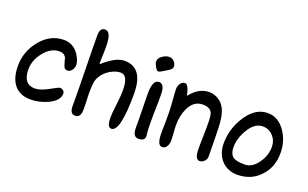

<svg xmlns="http://www.w3.org/2000/svg" viewBox="-69 -885 1928 1200"><g transform="rotate(20 894.5 -285.5)"><path d="M175 0Q101 0 63 -50Q30 -94 30 -172Q30 -266 90 -341Q155 -422 246 -422Q311 -422 348 -364Q371 -327 371 -300Q371 -281 359 -265Q347 -249 329 -249Q309 -249 302 -274Q298 -285 295 -297Q292 -309 289 -320Q276 -345 244 -345Q187 -345 141 -287Q99 -233 99 -174Q99 -74 176 -74Q213 -74 265 -103Q317 -132 324 -132Q337 -132 346.5 -124.5Q356 -117 356 -104Q356 -57 287 -25Q231 0 175 0Z M472 0Q437 0 437 -52V-68V-82Q437 -156 434 -301Q431 -447 431 -519Q431 -571 465 -571Q507 -571 507 -474Q507 -463 507 -448.5Q507 -434 506 -414Q505 -392 505 -377Q505 -362 505 -354Q588 -429 646 -429Q772 -429 772 -255Q772 -1 712 -1Q684 -1 684 -66Q684 -82 686 -104.5Q688 -127 692 -158Q696 -189 697.5 -211.5Q699 -234 699 -250Q699 -351 650 -351Q628 -351 605 -342Q582 -333 562.5 -317.5Q543 -302 529.5 -282Q516 -262 511 -241Q509 -229 507.5 -211Q506 -193 506 -168Q506 -158 506.5 -144.5Q507 -131 508 -112Q509 -93 509 -78.5Q509 -64 509 -54Q509 0 472 0Z M844 -459Q832 -480 832 -492Q832 -515 856 -531Q878 -547 901 -547Q921 -547 934.5 -532Q948 -517 948 -498Q948 -482 918 -465Q897 -452 885 -445Q873 -438 866 -438Q859 -438 854.5 -443.5Q850 -449 844 -459ZM892 0Q855 0 855 -60Q855 -79 855 -107.5Q855 -136 854 -174Q853 -212 852.5 -240Q852 -268 852 -287Q852 -378 894 -378Q932 -378 932 -307Q932 -291 932 -268.5Q932 -246 931 -216Q930 -185 930 -162.5Q930 -140 930 -125Q930 -104 930.5 -88.5Q931 -73 932 -62L935 -32Q935 0 892 0Z M1300 0Q1268 0 1268 -69Q1268 -83 1268 -104Q1268 -125 1269 -153Q1270 -181 1270 -202Q1270 -223 1270 -237Q1270 -290 1262 -309Q1247 -339 1199 -339Q1140 -339 1109 -275Q1085 -226 1085 -159Q1085 -141 1088 -108Q1089 -91 1089.5 -78Q1090 -65 1090 -56Q1090 -37 1080 -21Q1070 -2 1050 -2Q1016 -2 1016 -82Q1016 -93 1016 -109.5Q1016 -126 1017 -149V-216Q1017 -229 1016 -249Q1015 -269 1013 -295Q1011 -321 1009.5 -340.5Q1008 -360 1008 -374Q1008 -393 1019.5 -410Q1031 -427 1049 -427Q1072 -427 1087 -356Q1141 -426 1211 -426Q1231 -426 1247 -420Q1311 -399 1330 -323Q1341 -285 1342 -187L1344 -44Q1344 -28 1330.5 -14Q1317 0 1300 0Z M1549 0Q1516 0 1489 -12Q1462 -24 1443.5 -44.5Q1425 -65 1414.5 -93.5Q1404 -122 1404 -155Q1404 -250 1455 -332Q1514 -428 1600 -428Q1672 -428 1719 -357Q1759 -296 1759 -219Q1759 -125 1701 -64Q1643 0 1549 0ZM1572 -76Q1623 -76 1661 -132Q1695 -181 1695 -237Q1695 -279 1667.5 -309Q1640 -339 1598 -339Q1544 -339 1505 -272Q1470 -213 1470 -156Q1470 -107 1498 -89Q1520 -76 1572 -76Z"/></g></svg>

Font: Dongol
Style: Regular
Weight: 400
Designer: Abdo Mohamed and Ibrahim Hamdi
Foundry: Protype Foundry
Version: Version 1.000;hotconv 1.0.109;makeotfexe 2.5.65596